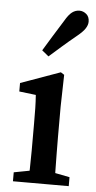

<svg xmlns="http://www.w3.org/2000/svg" viewBox="-52 -736 384 768"><g transform="rotate(5 140.0 -351.5)"><path d="M91 0Q92 -21 93 -55.5Q94 -90 94 -127.5Q94 -165 94 -193V-236Q94 -274 93.5 -299Q93 -324 91 -352L24 -360V-394L183 -451L197 -442L194 -314V-193Q194 -165 194.5 -127.5Q195 -90 195.5 -55.5Q196 -21 197 0ZM30 0V-36L125 -54H162L254 -36V0ZM101 -532Q118 -560 136 -589.5Q154 -619 178 -657Q193 -683 206.5 -693Q220 -703 236 -703Q251 -703 263.5 -692.5Q276 -682 276 -662Q276 -649 267 -635Q258 -621 236 -603Q203 -576 178 -554Q153 -532 128 -510Z"/></g></svg>

Font: Lisu Bosa SemiBold
Style: Regular
Weight: 600
Designer: David Morse, Annie Olsen, Victor Gaultney, Frank Grießhammer (Latin)
Foundry: SIL International
Version: Version 2.000